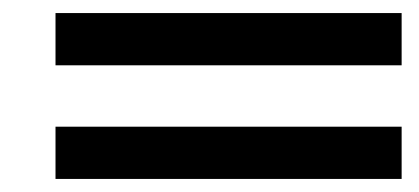

<svg xmlns="http://www.w3.org/2000/svg" viewBox="-20 -398 642 294"><path d="M65 -298V-378H595V-298ZM65 -124V-204H595V-124Z"/></svg>

Font: Gen
Style: Regular
Weight: 400
Version: Version 1.000;PS 001.001;hotconv 1.0.56